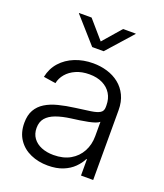

<svg xmlns="http://www.w3.org/2000/svg" viewBox="-139 -838 804 940"><g transform="rotate(20 263.5 -368.0)"><path d="M220.7 9.8Q171.4 9.8 130.9 -8.1Q90.3 -25.9 66.2 -61.3Q42 -96.7 42 -147.9Q42 -188.5 57.4 -215.3Q72.8 -242.2 100.6 -259.3Q128.4 -276.4 166.7 -286.1Q205.1 -295.9 251 -301.8Q297.9 -308.1 328.9 -312.5Q359.9 -316.9 375.2 -326.2Q390.6 -335.4 390.6 -356V-365.7Q390.6 -399.9 375 -425.5Q359.4 -451.2 330.3 -465.6Q301.3 -480 261.2 -480Q222.2 -480 191.9 -466.8Q161.6 -453.6 142.8 -431.4Q124 -409.2 118.7 -382.3L55.2 -392.1Q64.5 -437.5 93.5 -470Q122.6 -502.4 166 -519.8Q209.5 -537.1 260.3 -537.1Q298.8 -537.1 333.7 -526.6Q368.7 -516.1 395.8 -494.6Q422.9 -473.1 438.7 -440.4Q454.6 -407.7 454.6 -363.3V0H391.1V-85H388.2Q376.5 -61 354.5 -39.1Q332.5 -17.1 299.3 -3.7Q266.1 9.8 220.7 9.8ZM229.5 -48.3Q280.3 -48.3 316.2 -68.8Q352.1 -89.4 371.3 -125Q390.6 -160.6 390.6 -205.1V-279.8Q383.8 -273.4 369.1 -268.3Q354.5 -263.2 334.7 -259.3Q314.9 -255.4 292.7 -252Q270.5 -248.5 249.5 -246.1Q205.1 -240.2 173.1 -228.5Q141.1 -216.8 124 -196.8Q106.9 -176.8 106.9 -145Q106.9 -114.3 122.8 -92.5Q138.7 -70.8 166.3 -59.6Q193.8 -48.3 229.5 -48.3ZM175.3 -744.6 257.3 -649.9 339.4 -744.6H405.3V-742.7L287.1 -609.9H227.5L109.9 -742.7V-744.6Z"/></g></svg>

Font: Inter 24pt Light
Style: Regular
Weight: 300
Designer: Rasmus Andersson
Foundry: rsms
Version: Version 4.001;git-66647c0bb